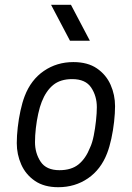

<svg xmlns="http://www.w3.org/2000/svg" viewBox="-20 -770 550 801"><path d="M223 11Q164 11 125.5 -15.5Q87 -42 68.5 -84Q50 -126 50 -173Q50 -203 54 -238.5Q58 -274 65.5 -308.5Q73 -343 83 -369Q109 -437 163 -474Q217 -511 286 -511Q346 -511 384.5 -484.5Q423 -458 441.5 -416Q460 -374 460 -327Q460 -298 456 -262Q452 -226 444.5 -191.5Q437 -157 427 -131Q401 -63 347 -26Q293 11 223 11ZM228 -60Q278 -60 308 -84.5Q338 -109 356 -155Q365 -174 371 -204Q377 -234 380.5 -266.5Q384 -299 384 -323Q384 -369 360.5 -404.5Q337 -440 281 -440Q232 -440 202 -415.5Q172 -391 154 -345Q146 -325 139.5 -295.5Q133 -266 129.5 -235Q126 -204 126 -177Q126 -131 149.5 -95.5Q173 -60 228 -60ZM272 -600 193 -750H276L355 -600Z"/></svg>

Font: Finlandica
Style: Italic
Weight: 400
Italic angle: -8°
Designer: Niklas Ekholm, Juho Hiilivirta, Jaakko Suomalainen
Foundry: Helsinki Type Studio
Version: Version 1.064